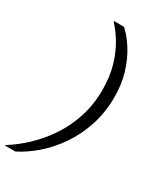

<svg xmlns="http://www.w3.org/2000/svg" viewBox="-293 -830 883 1041"><g transform="rotate(30 148.0 -310.0)"><path d="M231 -395Q231 -303 205.5 -224Q180 -145 136.5 -79.5Q93 -14 38.5 38Q-16 90 -76 127V130H-11Q47 101 103.5 52Q160 3 206 -64Q252 -131 279.5 -214.5Q307 -298 307 -393Q307 -474 286.5 -541.5Q266 -609 233 -662Q200 -715 161 -750H99L98 -747Q131 -712 161.5 -661.5Q192 -611 211.5 -544.5Q231 -478 231 -395Z"/></g></svg>

Font: Roboto Serif 20pt Light
Style: Italic
Weight: 300
Italic angle: -10°
Version: Version 1.007